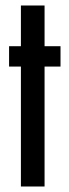

<svg xmlns="http://www.w3.org/2000/svg" viewBox="-20 -678 252 698"><path d="M56 0V-436H13V-510H56V-658H142V-510H200V-436H142V0Z"/></svg>

Font: Saira Ultra Condensed SemiBold
Style: Regular
Weight: 600
Width: 1
Designer: Hector Gatti with collaboration of the Omnibus-Type team
Foundry: Omnibus-Type
Version: Version 1.001; ttfautohint (v1.8)